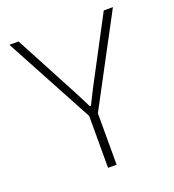

<svg xmlns="http://www.w3.org/2000/svg" viewBox="-127 -789 802 887"><g transform="rotate(-20 274.0 -345.0)"><path d="M528 -690H483L312 -367C301 -345 288 -320 277 -297H271C259 -320 247 -345 235 -368L64 -690H19L253 -255V0H295V-253Z"/></g></svg>

Font: Exo 2 Extra Light
Style: Regular
Weight: 250
Designer: Natanael Gama
Version: Version 1.001;PS 001.001;hotconv 1.0.88;makeotf.lib2.5.64775